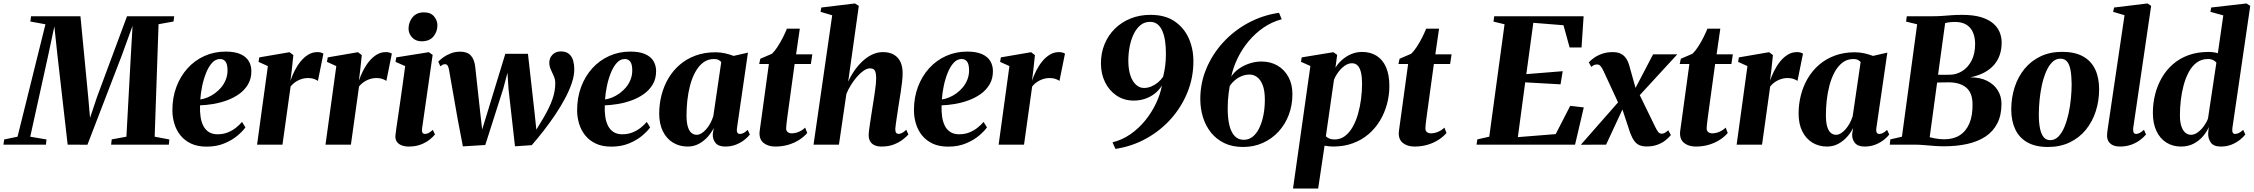

<svg xmlns="http://www.w3.org/2000/svg" viewBox="-65 -837 13041 1111"><path d="M-45 0 -41 -30 36.5 -46 198 -696.5 110.5 -712.5 115 -743H400.5L445.5 -275.5L456 -155L496.5 -276L670 -743H943L939 -712.5L852.5 -697L830 -46L915 -30L912 0H578L581.5 -30.5L666.5 -46L691.5 -505.5L702 -687.5L640 -517L441 0.5L326.5 0L268 -512L249.5 -684.5L212.5 -510.5L110 -46L204 -30L201 0Z M1355 -100Q1341 -79.5 1310.5 -53.2Q1280 -27 1234.5 -7.8Q1189 11.5 1130.5 11.5Q1078 11.5 1040.5 -6.2Q1003 -24 979 -54Q955 -84 943.8 -121.8Q932.5 -159.5 932.5 -199.5Q932.5 -272 955.5 -333.8Q978.5 -395.5 1020 -441.5Q1061.5 -487.5 1118 -513Q1174.5 -538.5 1240.5 -538.5Q1293 -538.5 1325.8 -524Q1358.5 -509.5 1373.8 -484.5Q1389 -459.5 1389.5 -427.5Q1390 -382 1370.2 -348.8Q1350.5 -315.5 1318 -292.5Q1285.5 -269.5 1246.2 -255.5Q1207 -241.5 1166.8 -235Q1126.5 -228.5 1092.5 -227.5Q1091 -192 1095.5 -161.5Q1100 -131 1111.8 -108.2Q1123.5 -85.5 1143.8 -72.8Q1164 -60 1193.5 -60Q1226 -60 1252.5 -70.5Q1279 -81 1299.8 -97.5Q1320.5 -114 1335.5 -131.5ZM1208.5 -495.5Q1182 -495.5 1162 -473.2Q1142 -451 1127.8 -415.8Q1113.5 -380.5 1105 -339.8Q1096.5 -299 1094 -261.5Q1113.5 -264 1135.5 -273Q1157.5 -282 1178.2 -297Q1199 -312 1215.8 -332.2Q1232.5 -352.5 1242.2 -377.8Q1252 -403 1251.5 -432.5Q1251 -466.5 1239.5 -481Q1228 -495.5 1208.5 -495.5Z M1422.5 0 1485 -454.5 1431 -479 1435.5 -505 1610.5 -535 1632.5 -518 1623 -428.5 1615.5 -370Q1625.5 -399 1640.2 -428.2Q1655 -457.5 1674.8 -481.8Q1694.5 -506 1718.8 -520.8Q1743 -535.5 1771.5 -535.5Q1785 -535.5 1793.8 -532.5Q1802.5 -529.5 1806.5 -527L1774.5 -368.5Q1771.5 -372.5 1755 -379Q1738.5 -385.5 1717.5 -385.5Q1702 -385.5 1687.2 -381.8Q1672.5 -378 1659.2 -371.2Q1646 -364.5 1635.2 -355.5Q1624.5 -346.5 1616.5 -336.5L1569.5 0Z M1818.5 0 1881 -454.5 1827 -479 1831.5 -505 2006.5 -535 2028.5 -518 2019 -428.5 2011.5 -370Q2021.5 -399 2036.2 -428.2Q2051 -457.5 2070.8 -481.8Q2090.5 -506 2114.8 -520.8Q2139 -535.5 2167.5 -535.5Q2181 -535.5 2189.8 -532.5Q2198.5 -529.5 2202.5 -527L2170.5 -368.5Q2167.5 -372.5 2151 -379Q2134.5 -385.5 2113.5 -385.5Q2098 -385.5 2083.2 -381.8Q2068.5 -378 2055.2 -371.2Q2042 -364.5 2031.2 -355.5Q2020.5 -346.5 2012.5 -336.5L1965.5 0Z M2300 11Q2277 11 2258.5 3.8Q2240 -3.5 2230.2 -18.5Q2220.5 -33.5 2223.5 -56.5Q2224.5 -68.5 2228.5 -95.5Q2232.5 -122.5 2238.2 -161.5Q2244 -200.5 2250.8 -248Q2257.5 -295.5 2265 -348Q2272.5 -400.5 2279.5 -454.5L2223.5 -479L2228 -505L2416 -535L2438.5 -519.5L2377.5 -95Q2375 -76.5 2379.8 -69.2Q2384.5 -62 2394 -62Q2404.5 -62 2414.8 -67.2Q2425 -72.5 2439.5 -85.5L2452 -59Q2440.5 -44.5 2420 -28.2Q2399.5 -12 2369.5 -0.5Q2339.5 11 2300 11ZM2374.5 -598Q2340 -598 2319.2 -620.8Q2298.5 -643.5 2299 -673Q2300 -711 2323.2 -738.2Q2346.5 -765.5 2388 -765.5Q2427 -765.5 2446.5 -742.2Q2466 -719 2466 -691Q2466 -653.5 2443 -625.8Q2420 -598 2374.5 -598Z M2613.5 10 2583.5 -146.5 2533 -434.5Q2529.5 -452.5 2524.2 -459Q2519 -465.5 2510.5 -465.5Q2502.5 -465.5 2496.5 -462.5Q2490.5 -459.5 2483 -453.5L2471 -480.5Q2482 -492 2500.2 -505.2Q2518.5 -518.5 2543.5 -528.2Q2568.5 -538 2597.5 -538Q2639.5 -538 2659.8 -515.5Q2680 -493 2685 -449.5L2714 -184L2725 -87.5L2759.5 -200L2859 -525.5H2990L3028.5 -183L3038.5 -87L3079 -153.5Q3096.5 -183.5 3109.8 -210.8Q3123 -238 3131.5 -262.5Q3140 -287 3144 -309.8Q3148 -332.5 3148 -354Q3148.5 -376 3139.8 -395.8Q3131 -415.5 3122.2 -434.8Q3113.5 -454 3113.5 -475Q3113.5 -501.5 3132 -520.5Q3150.5 -539.5 3180 -539.5Q3211 -539.5 3228 -524.5Q3245 -509.5 3251.5 -486.2Q3258 -463 3258 -438Q3258.5 -401 3244 -357.5Q3229.5 -314 3204.5 -267.2Q3179.5 -220.5 3147.8 -173.2Q3116 -126 3081.2 -81.2Q3046.5 -36.5 3012 3L2915 9.5L2877.5 -322L2871.5 -416L2846.5 -322L2743 2Z M3697 -100Q3683 -79.5 3652.5 -53.2Q3622 -27 3576.5 -7.8Q3531 11.5 3472.5 11.5Q3420 11.5 3382.5 -6.2Q3345 -24 3321 -54Q3297 -84 3285.8 -121.8Q3274.5 -159.5 3274.5 -199.5Q3274.5 -272 3297.5 -333.8Q3320.5 -395.5 3362 -441.5Q3403.5 -487.5 3460 -513Q3516.5 -538.5 3582.5 -538.5Q3635 -538.5 3667.8 -524Q3700.5 -509.5 3715.8 -484.5Q3731 -459.5 3731.5 -427.5Q3732 -382 3712.2 -348.8Q3692.5 -315.5 3660 -292.5Q3627.5 -269.5 3588.2 -255.5Q3549 -241.5 3508.8 -235Q3468.5 -228.5 3434.5 -227.5Q3433 -192 3437.5 -161.5Q3442 -131 3453.8 -108.2Q3465.5 -85.5 3485.8 -72.8Q3506 -60 3535.5 -60Q3568 -60 3594.5 -70.5Q3621 -81 3641.8 -97.5Q3662.5 -114 3677.5 -131.5ZM3550.5 -495.5Q3524 -495.5 3504 -473.2Q3484 -451 3469.8 -415.8Q3455.5 -380.5 3447 -339.8Q3438.5 -299 3436 -261.5Q3455.5 -264 3477.5 -273Q3499.5 -282 3520.2 -297Q3541 -312 3557.8 -332.2Q3574.5 -352.5 3584.2 -377.8Q3594 -403 3593.5 -432.5Q3593 -466.5 3581.5 -481Q3570 -495.5 3550.5 -495.5Z M4199.5 -96Q4197 -76.5 4202 -69.2Q4207 -62 4216.5 -62Q4226.5 -62 4237.2 -67.2Q4248 -72.5 4261.5 -85.5L4274 -58.5Q4263.5 -44.5 4243.2 -28.2Q4223 -12 4194.8 -0.5Q4166.5 11 4131 11Q4092.5 11 4075.2 -10.2Q4058 -31.5 4059.5 -62L4065 -96.5Q4053 -71.5 4031.5 -46.8Q4010 -22 3980.2 -5.5Q3950.5 11 3914 11Q3866.5 11 3829.2 -11.8Q3792 -34.5 3770.8 -77.2Q3749.5 -120 3749.5 -179.5Q3749.5 -235 3763 -287.2Q3776.5 -339.5 3803 -384.2Q3829.5 -429 3868.8 -462.8Q3908 -496.5 3959.8 -515.5Q4011.5 -534.5 4074.5 -534.5Q4104.5 -534.5 4131.5 -528.2Q4158.5 -522 4180 -513.5L4263 -532.5ZM4108.5 -478Q4103.5 -484.5 4093.2 -490Q4083 -495.5 4067.5 -495.5Q4030.5 -495.5 4003.8 -475Q3977 -454.5 3958.2 -420Q3939.5 -385.5 3928.2 -343Q3917 -300.5 3912.2 -255.8Q3907.5 -211 3907.5 -170.5Q3907.5 -128.5 3915.2 -103.5Q3923 -78.5 3936.2 -67.8Q3949.5 -57 3966 -57Q3980 -57 3994 -65.5Q4008 -74 4021 -88.8Q4034 -103.5 4044.8 -123Q4055.5 -142.5 4062.5 -164.5Z M4494.5 -186.5Q4491.5 -164.5 4489.2 -146.8Q4487 -129 4485.5 -115.8Q4484 -102.5 4484 -94Q4484 -79.5 4493.2 -72.5Q4502.5 -65.5 4516 -65.5Q4536.5 -65.5 4557.2 -74.2Q4578 -83 4594 -98.5L4606 -67.5Q4587.5 -45.5 4559.2 -27.5Q4531 -9.5 4496 0.8Q4461 11 4421 11Q4380 11 4354 -9.5Q4328 -30 4330 -71Q4330.5 -75.5 4331.5 -83.8Q4332.5 -92 4334.5 -105.8Q4336.5 -119.5 4339.2 -139.8Q4342 -160 4346 -189L4384 -466.5H4328L4334.5 -497L4402 -526Q4417.5 -540.5 4434 -565.8Q4450.5 -591 4464.8 -619.2Q4479 -647.5 4488.5 -671H4563L4541.5 -522.5H4635.5L4627 -466.5H4533Z M5035.5 11Q5012 11 4995.2 3.2Q4978.5 -4.5 4970 -19.5Q4961.5 -34.5 4961.5 -56Q4961.5 -66.5 4964 -84.8Q4966.5 -103 4969.8 -126.2Q4973 -149.5 4977 -173.5Q4981 -197.5 4984 -218.5Q4988 -242 4991.5 -265.5Q4995 -289 4998.2 -311.2Q5001.5 -333.5 5003.2 -352.5Q5005 -371.5 5005 -385.5Q5004.5 -406 5001.2 -418.2Q4998 -430.5 4990.2 -436Q4982.5 -441.5 4969 -441.5Q4952.5 -441.5 4933.2 -428.5Q4914 -415.5 4895 -394Q4876 -372.5 4859.8 -346.5Q4843.5 -320.5 4832.5 -293.5L4789.5 0H4642.5L4750.5 -748.5L4683 -768.5L4687.5 -793.5L4882 -817L4904.5 -803L4843 -365Q4856.5 -395.5 4877 -425.5Q4897.5 -455.5 4923.5 -480.5Q4949.5 -505.5 4980 -520.5Q5010.5 -535.5 5044.5 -535.5Q5081.5 -535.5 5106.8 -521Q5132 -506.5 5145 -479.5Q5158 -452.5 5158 -414Q5158 -391 5154.8 -362.2Q5151.5 -333.5 5146.8 -303.2Q5142 -273 5137.5 -245Q5134.5 -226 5131.2 -204.2Q5128 -182.5 5124.8 -161.5Q5121.5 -140.5 5119 -122.2Q5116.5 -104 5115.5 -91Q5115.5 -73.5 5121.2 -67.8Q5127 -62 5134 -62Q5142.5 -62 5153.5 -67.2Q5164.5 -72.5 5179 -86L5191.5 -59Q5182 -48 5161.2 -31.2Q5140.5 -14.5 5109.2 -1.8Q5078 11 5035.5 11Z M5646 -100Q5632 -79.5 5601.5 -53.2Q5571 -27 5525.5 -7.8Q5480 11.5 5421.5 11.5Q5369 11.5 5331.5 -6.2Q5294 -24 5270 -54Q5246 -84 5234.8 -121.8Q5223.5 -159.5 5223.5 -199.5Q5223.5 -272 5246.5 -333.8Q5269.5 -395.5 5311 -441.5Q5352.5 -487.5 5409 -513Q5465.5 -538.5 5531.5 -538.5Q5584 -538.5 5616.8 -524Q5649.5 -509.5 5664.8 -484.5Q5680 -459.5 5680.5 -427.5Q5681 -382 5661.2 -348.8Q5641.5 -315.5 5609 -292.5Q5576.5 -269.5 5537.2 -255.5Q5498 -241.5 5457.8 -235Q5417.5 -228.5 5383.5 -227.5Q5382 -192 5386.5 -161.5Q5391 -131 5402.8 -108.2Q5414.5 -85.5 5434.8 -72.8Q5455 -60 5484.5 -60Q5517 -60 5543.5 -70.5Q5570 -81 5590.8 -97.5Q5611.5 -114 5626.5 -131.5ZM5499.5 -495.5Q5473 -495.5 5453 -473.2Q5433 -451 5418.8 -415.8Q5404.5 -380.5 5396 -339.8Q5387.5 -299 5385 -261.5Q5404.5 -264 5426.5 -273Q5448.5 -282 5469.2 -297Q5490 -312 5506.8 -332.2Q5523.5 -352.5 5533.2 -377.8Q5543 -403 5542.5 -432.5Q5542 -466.5 5530.5 -481Q5519 -495.5 5499.5 -495.5Z M5713.5 0 5776 -454.5 5722 -479 5726.5 -505 5901.5 -535 5923.5 -518 5914 -428.5 5906.5 -370Q5916.5 -399 5931.2 -428.2Q5946 -457.5 5965.8 -481.8Q5985.5 -506 6009.8 -520.8Q6034 -535.5 6062.5 -535.5Q6076 -535.5 6084.8 -532.5Q6093.5 -529.5 6097.5 -527L6065.5 -368.5Q6062.5 -372.5 6046 -379Q6029.5 -385.5 6008.5 -385.5Q5993 -385.5 5978.2 -381.8Q5963.5 -378 5950.2 -371.2Q5937 -364.5 5926.2 -355.5Q5915.5 -346.5 5907.5 -336.5L5860.5 0Z M6389.5 24.5 6372.5 -13.5Q6429.5 -27.5 6477.5 -61.2Q6525.5 -95 6562.8 -141.2Q6600 -187.5 6624.5 -239.5Q6649 -291.5 6658.5 -342.5Q6642 -315 6617 -295.5Q6592 -276 6561.2 -265.5Q6530.5 -255 6495.5 -255Q6439 -255 6396.2 -283.8Q6353.5 -312.5 6329.5 -361Q6305.5 -409.5 6305.5 -470.5Q6305.5 -531 6326.8 -582.2Q6348 -633.5 6386.5 -671.2Q6425 -709 6477.2 -730Q6529.5 -751 6591 -751Q6676 -751.5 6731.2 -714Q6786.5 -676.5 6813.8 -615Q6841 -553.5 6840.5 -481Q6840.5 -388.5 6806.5 -303.8Q6772.5 -219 6711.5 -150.2Q6650.5 -81.5 6568.2 -35.8Q6486 10 6389.5 24.5ZM6555 -328Q6575.5 -328 6596 -336.2Q6616.5 -344.5 6634.5 -359.2Q6652.5 -374 6665.5 -393Q6673.5 -426.5 6677.5 -457.2Q6681.5 -488 6681.5 -527Q6681.5 -565.5 6676.8 -598.8Q6672 -632 6661.2 -657.2Q6650.5 -682.5 6633 -696.5Q6615.5 -710.5 6589.5 -710.5Q6556.5 -710.5 6532.8 -690.2Q6509 -670 6493.8 -637Q6478.5 -604 6471.2 -564.5Q6464 -525 6464 -486Q6464 -436.5 6475.8 -401.2Q6487.5 -366 6508 -347Q6528.5 -328 6555 -328Z M7128 13.5Q7066 13.5 7019.8 -8.8Q6973.5 -31 6942.5 -69.8Q6911.5 -108.5 6896 -158.5Q6880.5 -208.5 6880.5 -264.5Q6880.5 -357 6915.8 -440.8Q6951 -524.5 7013.2 -592.2Q7075.5 -660 7158 -704.5Q7240.5 -749 7336 -763L7351.5 -725.5Q7294.5 -710.5 7246.2 -677.2Q7198 -644 7160 -598.5Q7122 -553 7096.5 -500.2Q7071 -447.5 7059.5 -393.5Q7075.5 -419 7102.8 -438.5Q7130 -458 7164.2 -469.5Q7198.5 -481 7234.5 -481Q7286.5 -481 7326.8 -457.8Q7367 -434.5 7390.2 -392.2Q7413.5 -350 7413.5 -292Q7413.5 -228 7392.5 -172.5Q7371.5 -117 7333 -75.2Q7294.5 -33.5 7242.2 -10Q7190 13.5 7128 13.5ZM7132 -28Q7161 -28 7183.8 -46.2Q7206.5 -64.5 7222 -96.8Q7237.5 -129 7245.8 -171Q7254 -213 7254 -260.5Q7254 -311 7242 -343Q7230 -375 7210 -390.2Q7190 -405.5 7166.5 -405.5Q7142 -405.5 7120.2 -396.8Q7098.5 -388 7081 -373.2Q7063.5 -358.5 7051 -340Q7047 -317.5 7044.2 -295.8Q7041.5 -274 7040.2 -252.5Q7039 -231 7039 -208Q7039 -154 7048.5 -113.5Q7058 -73 7078.8 -50.5Q7099.5 -28 7132 -28Z M7417 254 7517.5 -455 7463 -479.5 7467.5 -505 7650.5 -535 7672.5 -519.5 7662.5 -445Q7677.5 -470 7701 -490.8Q7724.5 -511.5 7754 -524Q7783.5 -536.5 7817 -536.5Q7864.5 -536.5 7900 -514.5Q7935.5 -492.5 7955 -448.8Q7974.5 -405 7974.5 -339Q7974.5 -285.5 7960.5 -234Q7946.5 -182.5 7919.8 -138.2Q7893 -94 7853.5 -60.2Q7814 -26.5 7762.5 -7.8Q7711 11 7648.5 11Q7636.5 11 7624 9.5Q7611.5 8 7599.5 6L7562.5 254ZM7607 -48.5Q7615 -40.5 7627.2 -35.2Q7639.5 -30 7657 -30Q7691.5 -30 7717.5 -49.8Q7743.5 -69.5 7762.2 -102.5Q7781 -135.5 7793 -177.5Q7805 -219.5 7810.8 -264.8Q7816.5 -310 7816.5 -352.5Q7816.5 -389 7810.8 -415.5Q7805 -442 7792.2 -456.5Q7779.5 -471 7758 -471Q7736 -471 7715 -455.8Q7694 -440.5 7678 -418.5Q7662 -396.5 7654 -375Z M8193.5 -186.5Q8190.5 -164.5 8188.2 -146.8Q8186 -129 8184.5 -115.8Q8183 -102.5 8183 -94Q8183 -79.5 8192.2 -72.5Q8201.5 -65.5 8215 -65.5Q8235.5 -65.5 8256.2 -74.2Q8277 -83 8293 -98.5L8305 -67.5Q8286.5 -45.5 8258.2 -27.5Q8230 -9.5 8195 0.8Q8160 11 8120 11Q8079 11 8053 -9.5Q8027 -30 8029 -71Q8029.5 -75.5 8030.5 -83.8Q8031.5 -92 8033.5 -105.8Q8035.5 -119.5 8038.2 -139.8Q8041 -160 8045 -189L8083 -466.5H8027L8033.5 -497L8101 -526Q8116.5 -540.5 8133 -565.8Q8149.5 -591 8163.8 -619.2Q8178 -647.5 8187.5 -671H8262L8240.5 -522.5H8334.5L8326 -466.5H8232Z M8479 0 8483.5 -30.5 8552.5 -46 8641 -696.5 8577 -712 8581 -743H9098.5L9086.5 -562.5H9017.5L8982 -691L8807.5 -705L8767 -408L8977.5 -425L8965 -349L8760.5 -360.5L8718 -43.5L8937 -61L9021 -224.5L9099.5 -215.5L9049 0Z M9463 10.5Q9440.5 10.5 9423.2 3.8Q9406 -3 9392.8 -20.2Q9379.5 -37.5 9368 -68L9306.5 -253.5L9340 -239.5L9228.5 0L9082.5 0.5L9324.5 -275L9311 -216L9213.5 -426.5Q9205.5 -444 9197 -454Q9188.5 -464 9177 -464Q9165.5 -464 9158 -460.2Q9150.5 -456.5 9143 -449.5L9128.5 -476Q9138 -487 9157 -501Q9176 -515 9203.8 -525.2Q9231.5 -535.5 9267 -535.5Q9292 -535.5 9310.2 -527.8Q9328.5 -520 9341.5 -503Q9354.5 -486 9362.5 -458.5L9409.5 -291L9381.5 -295L9500.5 -522.5H9640.5L9393.5 -254L9409 -316L9512 -104.5Q9521.5 -85 9529.5 -74.2Q9537.5 -63.5 9550 -63.5Q9559 -63.5 9567 -67.5Q9575 -71.5 9588 -83L9603.5 -55.5Q9591 -40 9571.8 -24.8Q9552.5 -9.5 9525.5 0.5Q9498.5 10.5 9463 10.5Z M9821 -186.5Q9818 -164.5 9815.8 -146.8Q9813.5 -129 9812 -115.8Q9810.5 -102.5 9810.5 -94Q9810.5 -79.5 9819.8 -72.5Q9829 -65.5 9842.5 -65.5Q9863 -65.5 9883.8 -74.2Q9904.5 -83 9920.5 -98.5L9932.5 -67.5Q9914 -45.5 9885.8 -27.5Q9857.5 -9.5 9822.5 0.8Q9787.5 11 9747.5 11Q9706.5 11 9680.5 -9.5Q9654.5 -30 9656.5 -71Q9657 -75.5 9658 -83.8Q9659 -92 9661 -105.8Q9663 -119.5 9665.8 -139.8Q9668.5 -160 9672.5 -189L9710.5 -466.5H9654.5L9661 -497L9728.5 -526Q9744 -540.5 9760.5 -565.8Q9777 -591 9791.2 -619.2Q9805.5 -647.5 9815 -671H9889.5L9868 -522.5H9962L9953.5 -466.5H9859.5Z M9984 0 10046.5 -454.5 9992.5 -479 9997 -505 10172 -535 10194 -518 10184.5 -428.5 10177 -370Q10187 -399 10201.8 -428.2Q10216.5 -457.5 10236.2 -481.8Q10256 -506 10280.2 -520.8Q10304.5 -535.5 10333 -535.5Q10346.5 -535.5 10355.2 -532.5Q10364 -529.5 10368 -527L10336 -368.5Q10333 -372.5 10316.5 -379Q10300 -385.5 10279 -385.5Q10263.5 -385.5 10248.8 -381.8Q10234 -378 10220.8 -371.2Q10207.5 -364.5 10196.8 -355.5Q10186 -346.5 10178 -336.5L10131 0Z M10792.5 -96Q10790 -76.5 10795 -69.2Q10800 -62 10809.5 -62Q10819.5 -62 10830.2 -67.2Q10841 -72.5 10854.5 -85.5L10867 -58.5Q10856.5 -44.5 10836.2 -28.2Q10816 -12 10787.8 -0.5Q10759.5 11 10724 11Q10685.5 11 10668.2 -10.2Q10651 -31.5 10652.5 -62L10658 -96.5Q10646 -71.5 10624.5 -46.8Q10603 -22 10573.2 -5.5Q10543.5 11 10507 11Q10459.5 11 10422.2 -11.8Q10385 -34.5 10363.8 -77.2Q10342.5 -120 10342.5 -179.5Q10342.5 -235 10356 -287.2Q10369.5 -339.5 10396 -384.2Q10422.5 -429 10461.8 -462.8Q10501 -496.5 10552.8 -515.5Q10604.5 -534.5 10667.5 -534.5Q10697.5 -534.5 10724.5 -528.2Q10751.5 -522 10773 -513.5L10856 -532.5ZM10701.5 -478Q10696.5 -484.5 10686.2 -490Q10676 -495.5 10660.5 -495.5Q10623.5 -495.5 10596.8 -475Q10570 -454.5 10551.2 -420Q10532.5 -385.5 10521.2 -343Q10510 -300.5 10505.2 -255.8Q10500.5 -211 10500.5 -170.5Q10500.5 -128.5 10508.2 -103.5Q10516 -78.5 10529.2 -67.8Q10542.5 -57 10559 -57Q10573 -57 10587 -65.5Q10601 -74 10614 -88.8Q10627 -103.5 10637.8 -123Q10648.5 -142.5 10655.5 -164.5Z M11184.5 9.5Q11155 9.5 11125.5 7.2Q11096 5 11067.8 2.5Q11039.5 0 11013 0H10870L10873.5 -30.5L10940.5 -46L11028.5 -696.5L10964.5 -712L10968.5 -743H11118.5Q11149 -743 11175 -745Q11201 -747 11228.5 -749Q11256 -751 11289.5 -751Q11354 -751 11397.8 -737.8Q11441.5 -724.5 11467.8 -702Q11494 -679.5 11505.5 -651.5Q11517 -623.5 11517.5 -594.5Q11518.5 -512.5 11472.2 -460.2Q11426 -408 11336 -389.5Q11393.5 -389.5 11433.8 -369Q11474 -348.5 11495.2 -314Q11516.5 -279.5 11516.5 -236.5Q11516.5 -170.5 11492.5 -123.5Q11468.5 -76.5 11424.5 -47.2Q11380.5 -18 11319.5 -4.2Q11258.5 9.5 11184.5 9.5ZM11185.5 -31Q11238 -31 11274.8 -54.2Q11311.5 -77.5 11330.8 -123Q11350 -168.5 11349 -235Q11348.5 -300 11312.2 -330.2Q11276 -360.5 11211.5 -360.5Q11188.5 -360.5 11173 -360.2Q11157.5 -360 11144 -359L11101 -43Q11113.5 -39.5 11127.8 -36.8Q11142 -34 11157 -32.5Q11172 -31 11185.5 -31ZM11149.5 -404.5Q11164.5 -404 11181.2 -404.2Q11198 -404.5 11216.5 -404.5Q11254 -404.5 11287.8 -424.8Q11321.5 -445 11343 -485.5Q11364.5 -526 11364 -586Q11363 -625.5 11349.8 -653.2Q11336.5 -681 11311 -695.5Q11285.5 -710 11248.5 -710Q11240 -710 11230 -709.5Q11220 -709 11209.8 -707.5Q11199.5 -706 11190.5 -703.5Z M11867.5 -537Q11940 -537 11987.2 -511.2Q12034.5 -485.5 12058 -437Q12081.5 -388.5 12081.5 -320.5Q12081.5 -253.5 12062 -193Q12042.5 -132.5 12004.5 -86Q11966.5 -39.5 11911.2 -13Q11856 13.5 11785 13.5Q11714 13.5 11667 -12.8Q11620 -39 11596.8 -87.5Q11573.5 -136 11573 -202Q11573 -271 11592.5 -331.8Q11612 -392.5 11650 -438.8Q11688 -485 11742.8 -511Q11797.5 -537 11867.5 -537ZM11857 -497.5Q11830 -497.5 11809.5 -476.8Q11789 -456 11774.2 -421.2Q11759.5 -386.5 11750.2 -344Q11741 -301.5 11736.8 -257.5Q11732.5 -213.5 11732.5 -175Q11732.5 -128 11739.2 -94.8Q11746 -61.5 11760.2 -43.8Q11774.5 -26 11798.5 -26Q11825.5 -26 11846 -47Q11866.5 -68 11881 -103Q11895.5 -138 11904.8 -180.5Q11914 -223 11918.2 -267.2Q11922.5 -311.5 11922.5 -350Q11922 -398.5 11916 -431.2Q11910 -464 11896 -480.8Q11882 -497.5 11857 -497.5Z M12278.5 -94.5Q12277.5 -76.5 12282 -69.2Q12286.5 -62 12295.5 -62Q12304 -62 12314.8 -67Q12325.5 -72 12341 -86L12353 -59Q12339 -42 12317.5 -26Q12296 -10 12267 0.5Q12238 11 12200.5 11Q12181 11 12164.2 4.5Q12147.5 -2 12137.2 -16.8Q12127 -31.5 12127.5 -55Q12127.5 -60 12128.2 -67.5Q12129 -75 12130.2 -83.8Q12131.5 -92.5 12132.5 -100L12228.5 -749L12162.5 -768.5L12168 -793.5L12361.5 -817L12382.5 -803Z M12852.5 -95.5Q12850.5 -78 12854.5 -70Q12858.5 -62 12868.5 -62Q12878 -62 12889.5 -67.2Q12901 -72.5 12915 -85.5L12927.5 -58.5Q12916.5 -44.5 12896.5 -28.2Q12876.5 -12 12848.5 -0.5Q12820.5 11 12785.5 11Q12744.5 11 12728 -11.8Q12711.5 -34.5 12712.5 -66L12716 -102Q12705 -75 12683 -49Q12661 -23 12629 -6Q12597 11 12555 11Q12507.5 11 12470.5 -12.2Q12433.5 -35.5 12413 -79.2Q12392.5 -123 12392.5 -184.5Q12392.5 -238 12405.2 -289.5Q12418 -341 12443.5 -385.8Q12469 -430.5 12507.5 -464.5Q12546 -498.5 12597.8 -517.5Q12649.5 -536.5 12715 -536.5Q12729.5 -536.5 12743.5 -534.5Q12757.5 -532.5 12768.5 -529L12800 -748L12725.5 -768.5L12730 -793.5L12934 -817L12956 -803ZM12760 -474.5Q12754.5 -482.5 12742 -489Q12729.5 -495.5 12711.5 -495.5Q12674 -495.5 12646.2 -475Q12618.5 -454.5 12600 -419.8Q12581.5 -385 12570.2 -342.5Q12559 -300 12554 -255.5Q12549 -211 12549 -171Q12549 -130 12558 -104.8Q12567 -79.5 12581.5 -68.2Q12596 -57 12613 -57Q12633 -57 12652.8 -71.5Q12672.5 -86 12688.2 -108Q12704 -130 12711.5 -151.5Z"/></svg>

Font: Merriweather 96pt ExtraBold
Style: Italic
Weight: 800
Italic angle: -7.8°
Version: Version 2.101